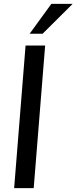

<svg xmlns="http://www.w3.org/2000/svg" viewBox="-20 -971 395 991"><path d="M53 0 112 -736H213L154 0ZM200 -797H133L245 -951H355Z"/></svg>

Font: Muli SemiBold
Style: Italic
Weight: 600
Italic angle: -4.541°
Designer: Vernon Adams
Foundry: Vernon Adams
Version: Version 2.100; ttfautohint (v1.8.1.43-b0c9)